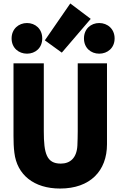

<svg xmlns="http://www.w3.org/2000/svg" viewBox="-20 -1066 738 1109"><path d="M598 -233C598 -79 501 23 327 23C175 23 78 -57 63 -184C59 -215 58 -247 58 -280V-700H233V-308C233 -180 249 -121 331 -121C385 -121 423 -153 427 -225C428 -234 429 -297 429 -308V-700H598ZM239 -833 386 -1046 504 -957 337 -762ZM224 -844C224 -789 184 -756 136 -756C88 -756 47 -789 47 -844C47 -899 88 -933 136 -933C184 -933 224 -899 224 -844ZM642 -844C642 -789 601 -756 553 -756C505 -756 465 -789 465 -844C465 -899 505 -933 553 -933C601 -933 642 -899 642 -844Z"/></svg>

Font: Repo ExtraBold
Style: Bold
Weight: 700
Designer: Stefan Peev
Foundry: Context Ltd
Version: Version 1.502